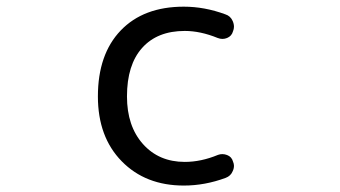

<svg xmlns="http://www.w3.org/2000/svg" viewBox="-20 -578 1040 587"><path d="M646.5 -104.5Q660.2 -109.4 674.3 -104Q688.5 -98.6 692.4 -84Q695.3 -77.1 695.3 -71.3Q695.3 -62.5 691.4 -54.7Q685.5 -40 669.9 -34.2Q606.4 -10.7 542 -10.7Q424.8 -10.7 352.1 -85Q279.3 -159.2 279.3 -283.2Q279.3 -412.1 349.1 -484.9Q418.9 -557.6 542 -557.6Q605.5 -557.6 668.9 -534.2Q684.6 -529.3 691.4 -513.7Q695.3 -504.9 695.3 -496.1Q695.3 -489.3 692.4 -482.4Q688.5 -467.8 674.3 -461.9Q660.2 -456.1 645.5 -461.9Q592.8 -483.4 544.9 -483.4Q460.9 -483.4 414.6 -431.6Q368.2 -379.9 368.2 -283.2Q368.2 -192.4 417 -137.7Q465.8 -83 544.9 -83Q594.7 -83 646.5 -104.5Z"/></svg>

Font: Rounded-X Mgen+ 2m regular
Style: Regular
Weight: 400
Designer: [Source Han Sans]
Ryoko NISHIZUKA  (kana & ideographs); Paul D. Hunt (Latin, Greek & Cyrillic); Wenlong ZHANG  (bopomofo
Version: Version 1.059.20150602